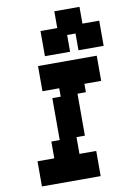

<svg xmlns="http://www.w3.org/2000/svg" viewBox="-106 -1063 762 1127"><g transform="rotate(-10 275.0 -500.0)"><path d="M150 -550H250V-500H200V-250H150V-150H50V0H400V-150H300V-250H350V-500H400V-550H500V-700H150ZM200 -750H350V-850H400V-750H550V-900H450V-1000H300V-900H200Z"/></g></svg>

Font: LS-VG5000 Bold Shifted
Style: Regular
Weight: 400
Designer: Justin Bihan, 2021
Foundry: Justin Bihan, 2021
Version: Version 1.000;Glyphs 3.1.2 (3151)